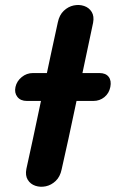

<svg xmlns="http://www.w3.org/2000/svg" viewBox="-20 -733 457 757"><path d="M86 -335H348Q373 -335 391.5 -350Q410 -365 415 -390Q420 -415 408.5 -430Q397 -445 372 -445H110Q85 -445 65.5 -429Q46 -413 41 -390Q36 -367 48.5 -351Q61 -335 86 -335ZM223 -65Q245 -160 286 -355Q327 -548 347 -643Q352 -669 341.5 -686Q331 -703 311.5 -709.5Q292 -716 270.5 -711.5Q249 -707 231.5 -690.5Q214 -674 208 -645Q187 -550 146 -356Q105 -161 84 -67Q79 -41 89.5 -24Q100 -7 119.5 -0.5Q139 6 160.5 1.5Q182 -3 199.5 -19.5Q217 -36 223 -65Z"/></svg>

Font: Balsamiq Sans
Style: Bold Italic
Weight: 700
Italic angle: -12°
Designer: Michael Angeles
Foundry: Balsamiq SRL
Version: Version 1.020; ttfautohint (v1.8.4.7-5d5b);gftools[0.9.26]